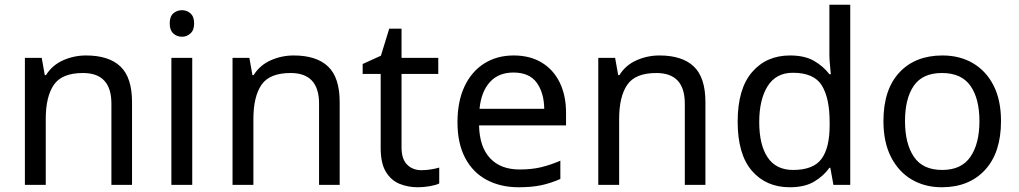

<svg xmlns="http://www.w3.org/2000/svg" viewBox="-20 -780 4297 810"><path d="M343 -546Q439 -546 488 -499.5Q537 -453 537 -349V0H450V-343Q450 -472 330 -472Q241 -472 207 -422Q173 -372 173 -278V0H85V-536H156L169 -463H174Q200 -505 246 -525.5Q292 -546 343 -546Z M748 -737Q768 -737 783.5 -723.5Q799 -710 799 -681Q799 -653 783.5 -639Q768 -625 748 -625Q726 -625 711 -639Q696 -653 696 -681Q696 -710 711 -723.5Q726 -737 748 -737ZM791 -536V0H703V-536Z M1219 -546Q1315 -546 1364 -499.5Q1413 -453 1413 -349V0H1326V-343Q1326 -472 1206 -472Q1117 -472 1083 -422Q1049 -372 1049 -278V0H961V-536H1032L1045 -463H1050Q1076 -505 1122 -525.5Q1168 -546 1219 -546Z M1758 -62Q1778 -62 1799 -65.5Q1820 -69 1833 -73V-6Q1819 1 1793 5.5Q1767 10 1743 10Q1701 10 1665.5 -4.5Q1630 -19 1608 -55Q1586 -91 1586 -156V-468H1510V-510L1587 -545L1622 -659H1674V-536H1829V-468H1674V-158Q1674 -109 1697.5 -85.5Q1721 -62 1758 -62Z M2147 -546Q2216 -546 2265.5 -516Q2315 -486 2341.5 -431.5Q2368 -377 2368 -304V-251H2001Q2003 -160 2047.5 -112.5Q2092 -65 2172 -65Q2223 -65 2262.5 -74.5Q2302 -84 2344 -102V-25Q2303 -7 2263 1.5Q2223 10 2168 10Q2092 10 2033.5 -21Q1975 -52 1942.5 -113.5Q1910 -175 1910 -264Q1910 -352 1939.5 -415Q1969 -478 2022.5 -512Q2076 -546 2147 -546ZM2146 -474Q2083 -474 2046.5 -433.5Q2010 -393 2003 -321H2276Q2275 -389 2244 -431.5Q2213 -474 2146 -474Z M2762 -546Q2858 -546 2907 -499.5Q2956 -453 2956 -349V0H2869V-343Q2869 -472 2749 -472Q2660 -472 2626 -422Q2592 -372 2592 -278V0H2504V-536H2575L2588 -463H2593Q2619 -505 2665 -525.5Q2711 -546 2762 -546Z M3312 10Q3212 10 3152 -59.5Q3092 -129 3092 -267Q3092 -405 3152.5 -475.5Q3213 -546 3313 -546Q3375 -546 3414.5 -523Q3454 -500 3479 -467H3485Q3484 -480 3481.5 -505.5Q3479 -531 3479 -546V-760H3567V0H3496L3483 -72H3479Q3455 -38 3415 -14Q3375 10 3312 10ZM3326 -63Q3411 -63 3445.5 -109.5Q3480 -156 3480 -250V-266Q3480 -366 3447 -419.5Q3414 -473 3325 -473Q3254 -473 3218.5 -416.5Q3183 -360 3183 -265Q3183 -169 3218.5 -116Q3254 -63 3326 -63Z M4203 -269Q4203 -136 4135.5 -63Q4068 10 3953 10Q3882 10 3826.5 -22.5Q3771 -55 3739 -117.5Q3707 -180 3707 -269Q3707 -402 3774 -474Q3841 -546 3956 -546Q4029 -546 4084.5 -513.5Q4140 -481 4171.5 -419.5Q4203 -358 4203 -269ZM3798 -269Q3798 -174 3835.5 -118.5Q3873 -63 3955 -63Q4036 -63 4074 -118.5Q4112 -174 4112 -269Q4112 -364 4074 -418Q4036 -472 3954 -472Q3872 -472 3835 -418Q3798 -364 3798 -269Z"/></svg>

Font: Noto Sans Modi
Style: Regular
Weight: 400
Designer: Monotype Design Team
Foundry: Monotype Imaging Inc.
Version: Version 2.003; ttfautohint (v1.8.4.7-5d5b)